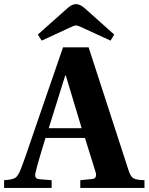

<svg xmlns="http://www.w3.org/2000/svg" viewBox="-48 -925 731 945"><path d="M191.9 -293.9H354L275.9 -553.2H272.9ZM-27.8 0V-38.1Q12.7 -40.5 26.9 -49.6Q41 -58.6 53.2 -89.8Q64 -116.7 78.4 -158Q92.8 -199.2 113 -258.8Q133.3 -318.4 146 -355L262.2 -691.9H388.2L585 -85.9Q594.7 -55.7 609.1 -47.4Q623.5 -39.1 663.1 -38.1V0H347.2V-38.1L404.8 -43.9Q432.6 -46.4 421.9 -80.1L370.1 -246.1H175.8Q136.7 -119.1 127.9 -79.1Q123 -62.5 126.7 -53.5Q130.4 -44.4 146 -43L206.1 -38.1V0ZM138.2 -754.9 279.8 -880.9Q305.2 -904.8 325.2 -904.8Q347.7 -904.8 372.1 -881.8L514.2 -754.9L496.1 -725.1L365.2 -785.2Q336.9 -799.8 325.2 -799.8Q317.4 -799.8 287.1 -785.2L157.2 -725.1Z"/></svg>

Font: Linguistics Pro
Style: Bold
Weight: 700
Designer: Stefan Peev, Context Ltd
Foundry: Stefan Peev, Context Ltd
Version: Version 001.000